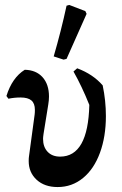

<svg xmlns="http://www.w3.org/2000/svg" viewBox="-20 -744 493 776"><path d="M96 -93Q96 -105 97 -111L120 -281Q121 -288 121 -300Q121 -326 107 -338Q93 -350 63 -350Q38 -350 14 -345L6 -356Q29 -430 80 -462Q126 -461 152 -432Q178 -403 178 -354Q178 -339 175 -321L156 -203Q154 -189 154 -183Q154 -150 172.5 -130.5Q191 -111 223 -111Q336 -111 341 -320Q311 -395 277 -455L292 -468Q356 -444 395 -399Q408 -337 408 -275Q408 -192 384 -126.5Q360 -61 315.5 -24.5Q271 12 213 12Q160 12 128 -17.5Q96 -47 96 -93ZM197 -516Q227 -619 249 -721L260 -724L325 -699L330 -688L249 -506L237 -503Z"/></svg>

Font: Alegreya Medium
Style: Regular
Weight: 500
Designer: Juan Pablo del Peral
Foundry: Huerta Tipografica
Version: Version 2.007; ttfautohint (v1.6)